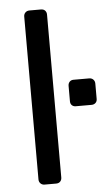

<svg xmlns="http://www.w3.org/2000/svg" viewBox="-52 -745 443 780"><g transform="rotate(-5 169.5 -355.0)"><path d="M98 0Q88 0 81.5 -6.5Q75 -13 75 -23V-687Q75 -697 81.5 -703.5Q88 -710 98 -710H145Q156 -710 162 -703.5Q168 -697 168 -687V-23Q168 -13 162 -6.5Q156 0 145 0ZM252 -306Q242 -306 236 -312Q230 -318 230 -328V-391Q230 -401 236 -407.5Q242 -414 252 -414H316Q326 -414 332.5 -407.5Q339 -401 339 -391V-328Q339 -318 332.5 -312Q326 -306 316 -306Z"/></g></svg>

Font: DVN-Rubik
Style: Regular
Weight: 400
Designer: Hubert and Fischer
Foundry: Hubert & Fischer
Version: Version 2.102